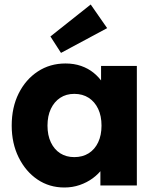

<svg xmlns="http://www.w3.org/2000/svg" viewBox="-20 -824 699 853"><path d="M32 -266Q32 -347 63 -409Q94 -471 148 -506.5Q202 -542 271 -542Q309 -542 340.5 -531Q372 -520 396 -500.5Q420 -481 437 -455.5Q454 -430 462 -401L429 -405V-531H588V0H426V-128L462 -129Q454 -101 436 -76Q418 -51 392 -32Q366 -13 334 -2Q302 9 266 9Q199 9 146.5 -26.5Q94 -62 63 -124.5Q32 -187 32 -266ZM431 -266Q431 -309 416 -340.5Q401 -372 374 -389.5Q347 -407 310 -407Q274 -407 247.5 -389.5Q221 -372 206 -340.5Q191 -309 191 -266Q191 -223 206 -191.5Q221 -160 247.5 -143Q274 -126 310 -126Q347 -126 374 -143Q401 -160 416 -191.5Q431 -223 431 -266ZM251 -589 204 -662 383 -804 456 -699Z"/></svg>

Font: Our Lexend
Style: Bold
Weight: 700
Designer: Bonnie Shaver-Troup, Thomas Jockin
Foundry: Lexend
Version: Version 1.007